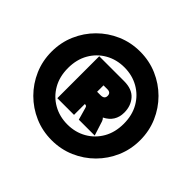

<svg xmlns="http://www.w3.org/2000/svg" viewBox="-161 -830 1017 1017"><g transform="rotate(45 347.0 -322.0)"><path d="M347 10Q278 10 218 -16Q158 -42 112.5 -87.5Q67 -133 41 -193Q15 -253 15 -322Q15 -391 41 -451Q67 -511 112.5 -556.5Q158 -602 218 -628Q278 -654 347 -654Q416 -654 476 -628Q536 -602 581.5 -556.5Q627 -511 653 -451Q679 -391 679 -322Q679 -253 653 -193Q627 -133 581.5 -87.5Q536 -42 476 -16Q416 10 347 10ZM347 -108Q406 -108 453.5 -135Q501 -162 528.5 -210Q556 -258 556 -322Q556 -386 528.5 -434Q501 -482 453.5 -509Q406 -536 347 -536Q288 -536 240.5 -509Q193 -482 165.5 -434Q138 -386 138 -322Q138 -258 165.5 -210Q193 -162 240.5 -135Q288 -108 347 -108ZM211 -169V-483H397Q457 -483 486.5 -449.5Q516 -416 516 -366Q516 -298 454 -267Q461 -261 465 -250L491 -169H372L352 -239Q349 -250 340 -250H336V-169ZM336 -342H362Q391 -342 391 -366Q391 -390 365 -390H336Z"/></g></svg>

Font: Kanit Black
Style: Regular
Weight: 900
Designer: Katatrad Team
Foundry: CadsonDemak
Version: Version 2.000; ttfautohint (v1.8.3)